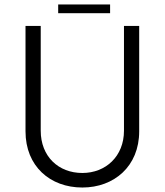

<svg xmlns="http://www.w3.org/2000/svg" viewBox="-20 -830 736 858"><path d="M348 8C490 8 602 -87 602 -243V-714H534V-246C534 -131 452 -57 348 -57C241 -57 162 -131 162 -246V-714H94V-243C94 -87 204 8 348 8ZM472 -771V-810H240V-771Z"/></svg>

Font: Josefin Sans
Style: Regular
Weight: 400
Designer: Santiago Orozco
Foundry: Typemade
Version: 1.000